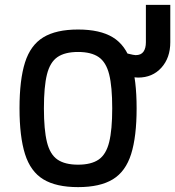

<svg xmlns="http://www.w3.org/2000/svg" viewBox="-20 -753 718 787"><path d="M300 14Q210 14 157.5 -18Q105 -50 82.5 -121.5Q60 -193 60 -309Q60 -426 82.5 -497Q105 -568 157.5 -600Q210 -632 300 -632Q390 -632 442.5 -600Q495 -568 517.5 -497Q540 -426 540 -309Q540 -193 517.5 -121.5Q495 -50 442.5 -18Q390 14 300 14ZM300 -78Q354 -78 384.5 -99Q415 -120 427.5 -170.5Q440 -221 440 -309Q440 -398 427.5 -448Q415 -498 384.5 -519Q354 -540 300 -540Q246 -540 215.5 -519Q185 -498 172.5 -448Q160 -398 160 -309Q160 -221 172.5 -170.5Q185 -120 215.5 -99Q246 -78 300 -78ZM546 -435Q523 -435 497 -447Q471 -459 456 -478V-570Q481 -539 505 -533Q529 -527 536 -527Q558 -527 568 -541Q578 -555 578 -580V-733H678V-580Q678 -516 641.5 -475.5Q605 -435 546 -435Z"/></svg>

Font: Victor Mono Thin
Style: Regular
Weight: 100
Monospace: yes
Designer: Rune Bjørnerås
Version: Version 1.561;gftools[0.9.30]